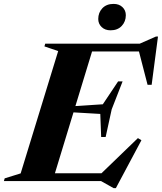

<svg xmlns="http://www.w3.org/2000/svg" viewBox="-65 -929 830 985"><path d="M233.5 -667 163 -691 167 -705H419.5L204.5 0H-45L-41 -14L41 -39.5ZM644 -680 698.5 -665H309L324 -705H652L735 -741.5H745.5L713 -494H692ZM517.5 36 453.5 0H108.5L124 -40H525.5L442.5 -27.5L642.5 -220.5L660.5 -209.5L529.5 36ZM477 -226H454L449.5 -344.5L252 -356L262 -381L462.5 -394L541 -511.5H564L508 -368ZM502 -773.5Q474 -773.5 456.5 -790.2Q439 -807 439 -831.5Q439 -864.5 460.2 -886.8Q481.5 -909 517.5 -909Q546 -909 563.2 -892.5Q580.5 -876 580.5 -851Q580.5 -818.5 559.5 -796Q538.5 -773.5 502 -773.5Z"/></svg>

Font: Newsreader 60pt
Style: Bold Italic
Weight: 700
Italic angle: -17°
Designer: Hugues Gentile
Foundry: Production Type
Version: Version 1.003